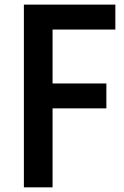

<svg xmlns="http://www.w3.org/2000/svg" viewBox="-20 -804 534 824"><path d="M82.5 -784.2H475.1V-677.2H205.6V-445.8H436.5V-338.9H205.6V0H82.5Z"/></svg>

Font: Decalotype Medium
Style: Regular
Weight: 500
Designer: Alfredo Marco Pradil
Foundry: Alfredo Marco Pradil
Version: Version 1.0